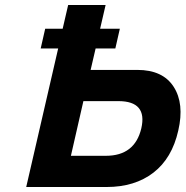

<svg xmlns="http://www.w3.org/2000/svg" viewBox="-20 -749 743 769"><path d="M404 -125Q520 -125 546 -235Q571 -344 454 -344H314L264 -125ZM694 -226Q669 -115 594.5 -57.5Q520 0 407 0H85L213 -555H143L161 -634H231L253 -729H403L381 -634H460L442 -555H363L343 -469H530Q632 -469 675.5 -401.5Q719 -334 694 -226Z"/></svg>

Font: Miedinger
Style: Bold-Italic
Weight: 700
Italic angle: -13°
Version: Version 001.000